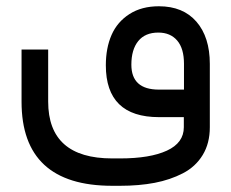

<svg xmlns="http://www.w3.org/2000/svg" viewBox="-20 -374 739 613"><path d="M649.9 -169.9V32.2Q649.9 83.5 627.2 120.8Q604.5 158.2 564 179.2Q523.4 200.2 473.9 209.7Q424.3 219.2 363.3 219.2H338.4Q48.8 219.2 48.8 -49.3V-215.8H133.8V-49.8Q133.8 131.8 338.4 131.8H363.3Q459 131.8 512.9 106.9Q566.9 82 566.9 32.2V0H487.8Q317.9 0 317.9 -165.5Q317.9 -220.7 336.2 -262.5Q354.5 -304.2 393.3 -329.1Q432.1 -354 487.3 -354Q564.5 -354 607.2 -304.7Q649.9 -255.4 649.9 -169.9ZM399.4 -167.5Q399.4 -87.9 487.3 -87.9H567.4V-170.4Q567.4 -219.2 545.7 -244.6Q523.9 -270 485.4 -270Q443.4 -270 421.4 -242.9Q399.4 -215.8 399.4 -167.5Z"/></svg>

Font: Shabnam FD
Style: Regular
Weight: 400
Foundry: DejaVu fonts team - Redesigned by Saber Rastikerdar - Based on Vazir font
Version: Version 5.00;October 20, 2019;FontCreator 12.0.0.2547 64-bit